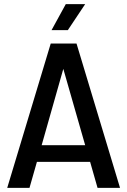

<svg xmlns="http://www.w3.org/2000/svg" viewBox="-20 -911 616 931"><path d="M15 0H123L159 -126H417L453 0H562L351 -700H226ZM182 -207 287 -577 393 -207ZM230 -765H309L393 -891H299Z"/></svg>

Font: Vanilla Cream DemiBold
Style: Regular
Weight: 600
Designer: Jeremy Tribby, Jinavaṁso
Foundry: Tribby Type
Version: Version 1.422;Glyphs 3.1.2 (3151)